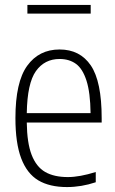

<svg xmlns="http://www.w3.org/2000/svg" viewBox="-20 -749 468 778"><path d="M392 -252.5H88.5Q89.5 -170 108.2 -121.5Q127 -73 163 -52.2Q199 -31.5 255 -31.5Q302.5 -31.5 368 -52V-10.5Q309.5 9 251.5 9Q181 9 135.2 -18.2Q89.5 -45.5 66 -107.2Q42.5 -169 42.5 -270.5Q42.5 -416.5 90.2 -482.5Q138 -548.5 221.5 -548.5Q304 -548.5 348 -483.8Q392 -419 392 -270ZM88.5 -290.5H347Q346 -373.5 330.5 -422Q315 -470.5 287.8 -490.2Q260.5 -510 221.5 -510Q160.5 -510 125.5 -460.8Q90.5 -411.5 88.5 -290.5ZM91 -694V-729H347.5V-694Z"/></svg>

Font: Encode Sans Condensed ExLight
Style: Regular
Weight: 275
Width: 3
Designer: Multiple Designers
Foundry: Impallari Type
Version: Version 2.000